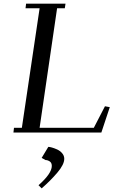

<svg xmlns="http://www.w3.org/2000/svg" viewBox="-20 -722 631 1046"><path d="M53.2 0 56.2 -25.9H99.1L195.8 -676.8H119.1L122.1 -702.1H336.9L333 -676.8H291L195.8 -25.9H491.2L551.8 -143.1L578.1 -138.2L532.2 0ZM189.9 287.1Q262.2 223.1 262.2 182.1Q262.2 164.6 250.7 157.2Q239.3 149.9 228 149.9L207 138.2L243.2 78.1Q249.5 78.1 262.2 81.5Q274.9 85 290.8 92Q306.6 99.1 318.4 112.5Q330.1 126 330.1 143.1Q330.1 173.8 293.2 217.5Q256.3 261.2 207 304.2Z"/></svg>

Font: Dehuti
Style: Bold-Italic
Weight: 700
Version: Version 1.2